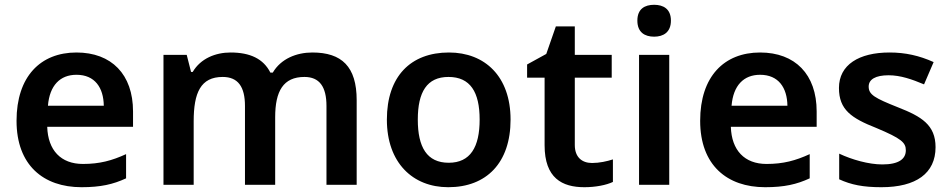

<svg xmlns="http://www.w3.org/2000/svg" viewBox="-20 -771 3963 801"><path d="M299 -552C149 -552 49 -452 49 -267C49 -82 161 10 320 10C400 10 452 -2 506 -27V-128C447 -101 396 -87 326 -87C234 -87 180 -144 177 -242H535V-306C535 -461 445 -552 299 -552ZM299 -459C376 -459 412 -405 413 -330H180C187 -415 231 -459 299 -459Z M1283 -552C1217 -552 1152 -526 1118 -468H1108C1079 -526 1023 -552 942 -552C879 -552 817 -527 784 -471H777L759 -542H662V0H788V-265C788 -384 817 -450 909 -450C973 -450 1002 -409 1002 -329V0H1128V-282C1128 -391 1162 -450 1250 -450C1313 -450 1342 -409 1342 -329V0H1468V-353C1468 -493 1406 -552 1283 -552Z M2110 -272C2110 -452 2003 -552 1853 -552C1693 -552 1594 -452 1594 -272C1594 -92 1702 10 1850 10C2010 10 2110 -92 2110 -272ZM1723 -272C1723 -387 1761 -450 1851 -450C1942 -450 1981 -387 1981 -272C1981 -157 1942 -92 1852 -92C1761 -92 1723 -157 1723 -272Z M2450 -91C2408 -91 2378 -115 2378 -166V-447H2532V-542H2378V-661H2299L2259 -546L2179 -502V-447H2252V-165C2252 -28 2325 10 2418 10C2465 10 2510 1 2537 -12V-106C2512 -98 2481 -91 2450 -91Z M2709 -751C2670 -751 2639 -734 2639 -685C2639 -636 2670 -618 2709 -618C2747 -618 2779 -636 2779 -685C2779 -734 2747 -751 2709 -751ZM2772 -542H2646V0H2772Z M3151 -552C3001 -552 2901 -452 2901 -267C2901 -82 3013 10 3172 10C3252 10 3304 -2 3358 -27V-128C3299 -101 3248 -87 3178 -87C3086 -87 3032 -144 3029 -242H3387V-306C3387 -461 3297 -552 3151 -552ZM3151 -459C3228 -459 3264 -405 3265 -330H3032C3039 -415 3083 -459 3151 -459Z M3883 -157C3883 -250 3824 -285 3727 -323C3629 -362 3604 -376 3604 -410C3604 -440 3633 -457 3687 -457C3737 -457 3785 -440 3835 -419L3875 -512C3815 -539 3757 -552 3691 -552C3564 -552 3480 -501 3480 -404C3480 -313 3532 -278 3636 -237C3741 -193 3759 -176 3759 -144C3759 -108 3730 -85 3661 -85C3604 -85 3534 -105 3481 -130V-23C3531 0 3581 10 3657 10C3802 10 3883 -48 3883 -157Z"/></svg>

Font: Noto Sans Arabic UI SmBd
Style: Regular
Weight: 600
Designer: Monotype Design Team, Nadine Chahine and Nizar Qandah
Foundry: Monotype Imaging Inc.
Version: Version 2.010